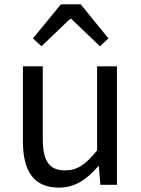

<svg xmlns="http://www.w3.org/2000/svg" viewBox="-20 -847 647 880"><path d="M250 13C325 13 379 -26 430 -85H433L440 0H516V-543H425V-158C373 -93 334 -66 278 -66C206 -66 176 -109 176 -210V-543H85V-199C85 -61 136 13 250 13ZM131 -671 170 -635 302 -761H306L438 -635L477 -671L350 -827H259Z"/></svg>

Font: Noto Sans Mono CJK SC Regular
Style: Regular
Weight: 400
Designer: Ryoko NISHIZUKA (kana & ideographs); Paul D. Hunt (Latin, Greek & Cyrillic); Wenlong ZHANG (bopomofo); Sandoll Communica
Foundry: Adobe Systems Incorporated
Version: Version 1.005;PS 1.005;hotconv 1.0.96;makeotf.lib2.5.65012